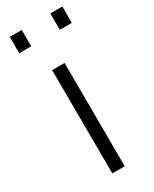

<svg xmlns="http://www.w3.org/2000/svg" viewBox="-187 -756 642 803"><g transform="rotate(-30 134.5 -354.5)"><path d="M15 -709H73V-630H15ZM211 -709H269V-630H211ZM99 -500H159L161 0H101Z"/></g></svg>

Font: Panefresco 250wt
Style: Regular
Weight: 300
Version: Version 1.000